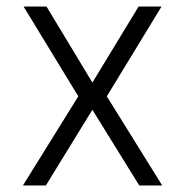

<svg xmlns="http://www.w3.org/2000/svg" viewBox="-20 -566 565 586"><path d="M122 -546H52L219 -272L50 0H120L262 -231L405 0H475L306 -272L473 -546H403L262 -314Z"/></svg>

Font: Wafeq Light
Style: Regular
Weight: 300
Designer: Rasmus Andersson & Azza Alameddine
Foundry: Google & TypeTogether
Version: Version 3.000;January 28, 2025;FontCreator 15.0.0.3014 64-bi